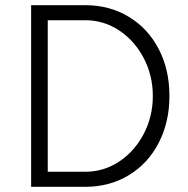

<svg xmlns="http://www.w3.org/2000/svg" viewBox="-20 -720 723 740"><path d="M100 -700H309Q402 -700 476 -655.5Q550 -611 591.5 -531.5Q633 -452 633 -350Q633 -249 591.5 -169Q550 -89 476 -44.5Q402 0 309 0H100ZM569 -350Q569 -429 534 -496Q499 -563 439.5 -602.5Q380 -642 309 -642H164V-58H309Q380 -58 439.5 -97.5Q499 -137 534 -204Q569 -271 569 -350Z"/></svg>

Font: Oak Sans Light
Style: Regular
Weight: 400
Designer: Erik Kennedy, Walven
Foundry: Erik Kennedy, Walven
Version: Version 1.100;Glyphs 3.1.2 (3151)